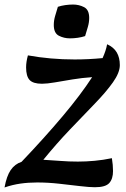

<svg xmlns="http://www.w3.org/2000/svg" viewBox="-39 -814 554 846"><path d="M84 -570Q183 -552 290 -552Q351 -552 413 -558Q428 -591 433 -619Q462 -606 475.5 -583Q489 -560 489 -527Q489 -494 458.5 -451Q428 -408 377.5 -356Q327 -304 268 -242Q209 -180 152 -110Q189 -108 226.5 -105Q264 -102 304 -102Q340 -102 378 -105.5Q416 -109 454 -117Q459 -87 459 -60Q459 -26 442.5 -7.5Q426 11 379 11Q355 11 313 6Q271 1 221.5 -4.5Q172 -10 125 -10Q86 -10 51 -5Q16 0 -19 12Q-10 -38 8 -64.5Q26 -91 56 -101Q158 -208 237.5 -302.5Q317 -397 367 -474Q322 -471 280 -464Q238 -457 203 -451Q168 -445 146 -445Q107 -445 91.5 -461.5Q76 -478 76 -517Q76 -541 84 -570ZM336 -655Q321 -650 303.5 -647.5Q286 -645 269 -645Q243 -645 220.5 -656.5Q198 -668 198 -704Q198 -724 204 -744Q210 -764 216 -784Q231 -789 248.5 -791.5Q266 -794 283 -794Q309 -794 331.5 -782.5Q354 -771 354 -735Q354 -715 348 -695Q342 -675 336 -655Z"/></svg>

Font: Merienda SemiBold
Style: Regular
Weight: 600
Designer: Eduardo Rodriguez Tunni
Foundry: Eduardo Rodriguez Tunni
Version: Version 2.001; ttfautohint (v1.8.4.7-5d5b)